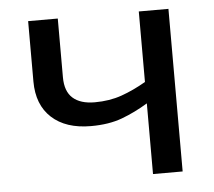

<svg xmlns="http://www.w3.org/2000/svg" viewBox="-44 -586 707 633"><g transform="rotate(-5 309.5 -269.0)"><path d="M169.4 -538.1V-343.8Q169.4 -296.9 194.6 -274.7Q219.7 -252.4 267.1 -252.4Q315.9 -252.4 356.2 -266.6Q396.5 -280.8 437.5 -304.7V-538.1H535.6V0H437.5V-233.9Q395 -208 351.3 -191.7Q307.6 -175.3 248 -175.3Q164.6 -175.3 117.9 -218.3Q71.3 -261.2 71.3 -338.4V-538.1Z"/></g></svg>

Font: Open Sans Medium
Style: Regular
Weight: 500
Designer: Monotype Design Team
Foundry: Monotype Imaging Inc.
Version: Version 3.000